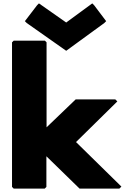

<svg xmlns="http://www.w3.org/2000/svg" viewBox="-20 -1107 787 1134"><path d="M607 -982 536 -1076 525 -1087 371 -974 210 -1087 199 -1076 127 -982 138 -971 371 -807 596 -971ZM661 -520H427L255 -355V-857L245 -867H61L51 -857V-3L61 7H244L254 -3V-184L450 7H685L697 -5L429 -268L673 -508Z"/></svg>

Font: Hussar Woodtype
Style: Ultra
Weight: 900
Foundry: Cannot Into Space Fonts
Version: Version 1.07